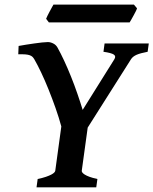

<svg xmlns="http://www.w3.org/2000/svg" viewBox="-20 -801 656 821"><path d="M391.6 0H136.2L141.1 -35.6Q162.1 -40 176.3 -44.9Q190.4 -49.8 199.2 -54.4Q208 -59.1 211.9 -63.2Q215.8 -67.4 216.3 -70.8L242.2 -260.3Q231.9 -298.3 217.5 -339.1Q203.1 -379.9 187.5 -418.7Q171.9 -457.5 156 -491Q140.1 -524.4 126.5 -547.9Q123 -553.7 118.9 -557.9Q114.7 -562 107.4 -564.7Q100.1 -567.4 88.4 -568.4Q76.7 -569.3 58.1 -568.8L59.6 -604.5Q73.2 -606.9 91.1 -609.9Q108.9 -612.8 126.5 -615.2Q144 -617.7 159.7 -619.4Q175.3 -621.1 184.6 -621.1Q195.8 -621.1 207.5 -615.2Q219.2 -609.4 225.6 -598.1Q239.3 -573.7 254.4 -541.3Q269.5 -508.8 283.9 -472.9Q298.3 -437 311 -400.1Q323.7 -363.3 333.5 -331.1L468.8 -547.4Q477.1 -560.5 466.8 -567.6Q456.5 -574.7 422.4 -579.6L427.2 -615.2H616.2L611.3 -579.6Q595.7 -576.7 584 -573.5Q572.3 -570.3 564 -566.7Q555.7 -563 549.8 -558.3Q543.9 -553.7 540 -547.4L355 -255.4L329.6 -70.8Q329.1 -67.9 331.8 -63.7Q334.5 -59.6 342 -54.7Q349.6 -49.8 362.8 -44.9Q376 -40 396.5 -35.6ZM565.9 -765.6Q564.5 -760.3 560.1 -751.7Q555.7 -743.2 550.8 -734.1Q545.9 -725.1 541.3 -717Q536.6 -709 534.2 -705.1H189L177.2 -720.7Q179.2 -725.6 183.1 -733.9Q187 -742.2 191.9 -751Q196.8 -759.8 201.2 -768.1Q205.6 -776.4 208.5 -781.2H552.7Z"/></svg>

Font: Gentium Basic
Style: Bold Italic
Weight: 700
Italic angle: -8°
Designer: J. Victor Gaultney and Annie Olsen
Foundry: SIL International
Version: Version 1.102; 2013; Maintenance release